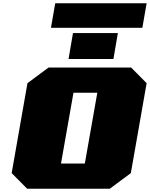

<svg xmlns="http://www.w3.org/2000/svg" viewBox="-20 -1148 912 1168"><path d="M290 -979 316 -1128H872L846 -979ZM397 -789 424 -947H697L670 -789ZM145 0 51 -95 147 -642 275 -737H778L872 -642L776 -95L648 0ZM351 -153H496L572 -584H427Z"/></svg>

Font: Tomorrow ExtraBold
Style: Italic
Weight: 800
Italic angle: -10°
Designer: Tony de Marco, Monica Rizzolli
Foundry: Just in Type
Version: Version 2.002